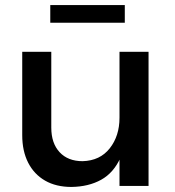

<svg xmlns="http://www.w3.org/2000/svg" viewBox="-20 -736 693 760"><path d="M183 -231Q183 -169 216 -133.5Q249 -98 307 -98Q376 -100 414.5 -149Q453 -198 453 -270H484Q484 -172 457 -112Q430 -52 380.5 -24.5Q331 3 263 4Q202 4 158.5 -21Q115 -46 91.5 -92Q68 -138 68 -201V-531H183ZM453 -531H568V0H453ZM179 -716H474V-646H179Z"/></svg>

Font: Alexandria
Style: Regular
Weight: 400
Designer: Mohamed Gaber
Foundry: Kief Type Foundry
Version: Version 5.100